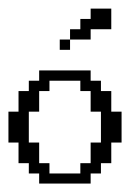

<svg xmlns="http://www.w3.org/2000/svg" viewBox="-20 -435 332 455"><path d="M170.4 -23.9V-48.3H194.8V-97.2H219.2V-170.4H194.8V-219.2H170.4V-243.7H97.2V-219.2H72.8V-170.4H48.3V-97.2H72.8V-48.3H97.2V-23.9ZM72.8 0V-23.9H48.3V-48.3H23.9V-97.2H0V-170.4H23.9V-219.2H48.3V-243.7H72.8V-268.1H194.8V-243.7H219.2V-219.2H243.7V-170.4H268.1V-97.2H243.7V-48.3H219.2V-23.9H194.8V0ZM121.6 -316.9V-341.3H146V-316.9ZM146 -341.3V-365.7H170.4V-390.1H194.8V-414.6H243.7V-365.7H194.8V-341.3Z"/></svg>

Font: FS Mondwest Regular
Style: Regular
Weight: 400
Designer: NZWStudios2024
Foundry: https://fontstruct.com
Version: Version 1.0